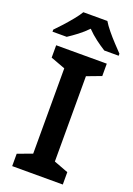

<svg xmlns="http://www.w3.org/2000/svg" viewBox="-184 -1002 740 1066"><g transform="rotate(20 185.5 -469.0)"><path d="M334 0H35V-73L121 -105V-609L35 -641V-714H334V-641L249 -609V-105L334 -73ZM256 -938Q269 -916 291.5 -888.5Q314 -861 338.5 -835Q363 -809 381 -790V-778H296Q270 -794 240 -816.5Q210 -839 184 -866Q158 -839 129 -817Q100 -795 74 -778H-10V-790Q9 -809 32.5 -835Q56 -861 78.5 -888.5Q101 -916 114 -938Z"/></g></svg>

Font: Noto Sans Medefaidrin SemiBold
Style: Regular
Weight: 600
Designer: Dalton Maag Ltd
Foundry: Dalton Maag Ltd
Version: Version 1.002; ttfautohint (v1.8.4.7-5d5b)